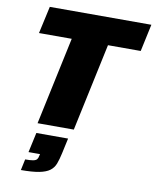

<svg xmlns="http://www.w3.org/2000/svg" viewBox="-103 -765 915 1132"><g transform="rotate(10 355.0 -199.5)"><path d="M150 0 262 -525H66L102 -688H710L675 -525H479L367 0ZM101 289 115 223Q146 223 162 220Q178 217 184.5 209.5Q191 202 193 189L196 177H127L153 58H343L323 150Q315 187 305 213.5Q295 240 273 256.5Q251 273 210 281Q169 289 101 289Z"/></g></svg>

Font: Saira SemiExpanded ExtraBold
Style: Italic
Weight: 800
Width: 6
Italic angle: -12°
Designer: Hector Gatti with collaboration of the Omnibus-Type team
Foundry: Omnibus-Type
Version: Version 1.101